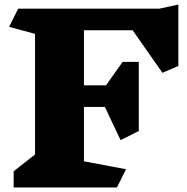

<svg xmlns="http://www.w3.org/2000/svg" viewBox="-20 -824 824 844"><path d="M764 -534 694 -504 563 -691H349V-449H446L519 -552H590V-248L510 -208L441 -354H349V-115L534 -80L494 0H40V-71L134 -145V-675L20 -706L60 -786H681L764 -804Z"/></svg>

Font: Inknut Antiqua Black
Style: Regular
Weight: 900
Designer: Claus Eggers Sørensen
Foundry: Claus Eggers Sørensen
Version: Version 1.003; ttfautohint (v1.8.2) -l 8 -r 50 -G 200 -x 14 